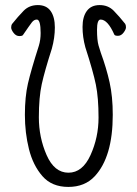

<svg xmlns="http://www.w3.org/2000/svg" viewBox="-20 -724 540 756"><path d="M353 -30Q314 12 249 12Q184 12 147 -30.5Q110 -73 94 -137Q78 -201 78 -272Q78 -343 90 -395Q102 -447 133 -544Q140 -567 140 -594Q140 -647 125 -647Q114 -647 105.5 -636Q97 -625 71 -587Q69 -582 56 -582Q43 -582 33.5 -594.5Q24 -607 24 -615.5Q24 -624 27 -629Q51 -659 73 -681.5Q95 -704 129 -704Q163 -704 179.5 -680.5Q196 -657 196 -616Q196 -575 184 -532Q156 -445 144.5 -393Q133 -341 133 -262Q133 -183 163.5 -113.5Q194 -44 249.5 -44Q305 -44 336.5 -113.5Q368 -183 368 -261Q368 -339 357.5 -390.5Q347 -442 316 -538Q305 -578 305 -618Q305 -658 322 -681Q339 -704 372.5 -704Q406 -704 428 -681.5Q450 -659 473 -630Q476 -625 476 -616.5Q476 -608 466.5 -595.5Q457 -583 444.5 -583Q432 -583 430 -588Q404 -647 376 -647Q362 -647 362 -606.5Q362 -566 368 -545L377 -516Q399 -456 411.5 -400Q424 -344 424 -272Q424 -106 353 -30Z"/></svg>

Font: LXGW WenKai Mono TC Light
Style: Regular
Weight: 300
Designer: LXGW / Fontworks Inc.
Foundry: LXGW / Fontworks Inc.
Version: Version 1.330